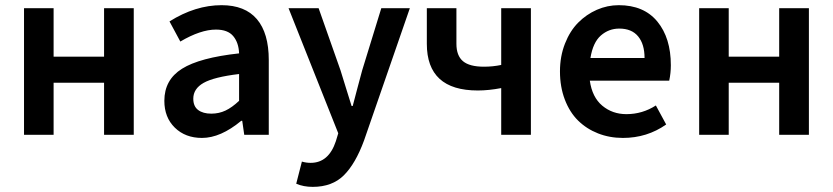

<svg xmlns="http://www.w3.org/2000/svg" viewBox="-20 -523 3231 745"><path d="M73.2 0V-491.2H188V-303.2H383.8V-491.2H499V0H383.8V-202.1H188V0Z M763.7 12.2Q699.2 12.2 658.4 -27.6Q617.7 -67.4 617.7 -131.8Q617.7 -213.4 686.3 -256.3Q754.9 -299.3 907.7 -315.9Q906.2 -357.4 885 -382.8Q863.8 -408.2 817.9 -408.2Q758.3 -408.2 679.7 -361.8L637.7 -439.9Q737.8 -502.9 839.8 -502.9Q930.7 -502.9 976.8 -448.7Q1022.9 -394.5 1022.9 -290V0H927.7L919.9 -54.2H916Q835.9 12.2 763.7 12.2ZM799.8 -82Q829.6 -82 855 -94Q880.4 -106 907.7 -131.8V-235.8Q810.1 -224.1 770 -201.4Q730 -178.7 730 -140.1Q730 -110.4 748.8 -96.2Q767.6 -82 799.8 -82Z M1193.4 202.1Q1157.7 202.1 1129.4 189.9L1151.4 104Q1168 108.9 1185.5 108.9Q1255.4 108.9 1283.2 24.9L1292.5 -5.9L1099.6 -491.2H1216.3L1301.3 -250Q1308.1 -229 1322.3 -182.1Q1336.4 -135.3 1344.2 -111.8H1348.6Q1354 -131.3 1366.2 -178.7Q1378.4 -226.1 1385.3 -250L1459.5 -491.2H1570.3L1392.6 22Q1359.4 112.3 1314.2 157.2Q1269 202.1 1193.4 202.1Z M1924.8 0V-181.2Q1876 -171.9 1834 -171.9Q1636.2 -171.9 1636.2 -353V-491.2H1751V-353Q1751 -307.1 1776.4 -285.6Q1801.8 -264.2 1857.9 -264.2Q1892.6 -264.2 1924.8 -271V-491.2H2040V0Z M2382.8 -412.1Q2342.3 -412.1 2311.5 -385.3Q2280.8 -358.4 2271 -297.9H2481Q2481 -351.6 2456.1 -381.8Q2431.2 -412.1 2382.8 -412.1ZM2397 12.2Q2345.2 12.2 2300.5 -5.4Q2255.9 -22.9 2223.1 -55.2Q2190.4 -87.4 2171.6 -136.7Q2152.8 -186 2152.8 -246.1Q2152.8 -304.2 2172.1 -353.5Q2191.4 -402.8 2223.4 -435.1Q2255.4 -467.3 2296.1 -485.1Q2336.9 -502.9 2380.9 -502.9Q2478.5 -502.9 2530.8 -439.2Q2583 -375.5 2583 -270Q2583 -239.3 2576.7 -210H2268.6Q2277.8 -145.5 2317.1 -112.8Q2356.4 -80.1 2410.6 -80.1Q2472.7 -80.1 2524.9 -113.8L2564.9 -40Q2490.7 12.2 2397 12.2Z M2692.9 0V-491.2H2807.6V-303.2H3003.4V-491.2H3118.7V0H3003.4V-202.1H2807.6V0Z"/></svg>

Font: Source Sans 3 Semibold
Style: Regular
Weight: 600
Designer: Paul D. Hunt
Foundry: Adobe
Version: Version 3.052;hotconv 1.1.0;makeotfexe 2.6.0